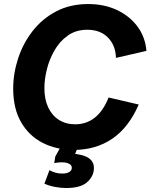

<svg xmlns="http://www.w3.org/2000/svg" viewBox="-20 -736 751 959"><path d="M349.6 12.7Q262.7 12.7 194.1 -22Q125.5 -56.6 85.7 -125Q45.9 -193.4 45.9 -293Q45.9 -369.6 70.6 -444.6Q95.2 -519.5 142.8 -580.8Q190.4 -642.1 260.3 -679Q330.1 -715.8 420.9 -715.8Q500.5 -715.8 564 -686Q627.4 -656.2 666.5 -603.8Q705.6 -551.3 711.4 -481.9L559.1 -446.8Q557.6 -509.3 519.3 -548.3Q481 -587.4 416 -587.4Q359.4 -587.4 318.6 -558.3Q277.8 -529.3 252 -484.1Q226.1 -439 213.9 -388.9Q201.7 -338.9 201.7 -295.9Q201.7 -240.2 220.7 -199.7Q239.7 -159.2 274.4 -137.2Q309.1 -115.2 355.5 -115.2Q411.6 -115.2 453.6 -148.4Q495.6 -181.6 522.5 -249L672.9 -213.9Q623 -99.1 540.8 -43.2Q458.5 12.7 349.6 12.7ZM310.1 203.1Q285.6 203.1 257.8 198.2Q230 193.4 201.7 181.6L227.1 113.8Q238.3 120.6 254.4 125.7Q270.5 130.9 290 130.9Q313.5 130.9 325.4 123.5Q337.4 116.2 338.4 105Q340.3 85.9 316.9 78.4Q293.5 70.8 251 78.6L255.9 46.4L293 -20.5H373L372.1 -9.8L348.6 49.8L331.5 30.3Q397.5 34.7 425 54.9Q452.6 75.2 448.7 111.8Q444.8 149.4 412.4 176.3Q379.9 203.1 310.1 203.1Z"/></svg>

Font: Schibsted Grotesk
Style: Bold Italic
Weight: 700
Italic angle: -12°
Designer: Bakken & Baeck AS, Henrik Kongsvoll
Foundry: Schibsted ASA
Version: Version 1.100;gftools[0.9.25]